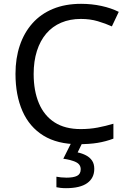

<svg xmlns="http://www.w3.org/2000/svg" viewBox="-20 -744 672 1004"><path d="M403 -645Q346 -645 300 -625.5Q254 -606 222 -568.5Q190 -531 173 -477.5Q156 -424 156 -357Q156 -269 183.5 -204Q211 -139 265.5 -104Q320 -69 402 -69Q449 -69 491 -77Q533 -85 573 -97V-19Q533 -4 490.5 3Q448 10 389 10Q280 10 207 -35Q134 -80 97.5 -163Q61 -246 61 -358Q61 -439 83.5 -506Q106 -573 149.5 -622Q193 -671 257 -697.5Q321 -724 404 -724Q459 -724 510 -713Q561 -702 601 -682L565 -606Q532 -621 491.5 -633Q451 -645 403 -645ZM473 139Q473 187 436 213.5Q399 240 325 240Q310 240 296.5 238.5Q283 237 275 235V180Q284 182 299 183.5Q314 185 328 185Q364 185 383 175.5Q402 166 402 141Q402 115 375.5 103Q349 91 311 86L354 0H412L386 53Q410 58 430 68.5Q450 79 461.5 96Q473 113 473 139Z"/></svg>

Font: Noto Sans Gujarati
Style: Regular
Weight: 400
Designer: Jelle Bosma - Monotype Design Team, Universal Thirst
Foundry: Monotype Imaging Inc.
Version: Version 2.102